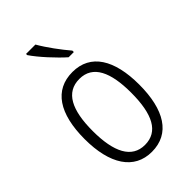

<svg xmlns="http://www.w3.org/2000/svg" viewBox="-233 -847 940 940"><g transform="rotate(-45 237.0 -377.5)"><path d="M205 -765H140V-757C170 -712 234 -643 276 -606H312V-616C277 -657 233 -716 205 -765ZM426 -267C426 -439 363 -542 238 -542C113 -542 48 -443 48 -267C48 -93 115 10 237 10C363 10 426 -93 426 -267ZM104 -267C104 -413 145 -494 238 -494C332 -494 370 -408 370 -267C370 -118 329 -38 237 -38C146 -38 104 -121 104 -267Z"/></g></svg>

Font: Noto Sans Kannada Condensed Light
Style: Regular
Weight: 300
Width: 3
Designer: Jelle Bosma - Monotype Design Team
Foundry: Monotype Imaging Inc.
Version: Version 2.005